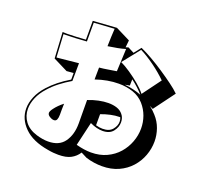

<svg xmlns="http://www.w3.org/2000/svg" viewBox="-149 -974 1298 1237"><g transform="rotate(20 500.0 -355.0)"><path d="M509 29Q489 60 457 77Q425 94 372 94Q356 94 338 92.5Q320 91 299 87Q190 69 133 12.5Q76 -44 76 -117Q76 -156 93.5 -198Q111 -240 147 -280Q201 -340 285 -390V-435L238 -431L138 -481L128 -659Q136 -659 143.5 -658.5Q151 -658 159 -658Q188 -658 220 -660Q252 -662 286 -664V-793L448 -804L548 -754L543 -705L561 -711L603 -689L641 -737Q677 -721 720.5 -696Q764 -671 807.5 -642Q851 -613 888.5 -585.5Q926 -558 949 -535L843 -392L819 -404Q844 -385 865 -361Q896 -327 911 -284.5Q926 -242 926 -198Q926 -149 908.5 -101.5Q891 -54 857 -16Q823 22 773.5 44.5Q724 67 660 67Q635 67 607 63Q579 59 550 50ZM462 -7Q518 8 564 8Q624 8 671 -14Q718 -36 750 -72.5Q782 -109 799 -154.5Q816 -200 816 -247Q816 -290 801.5 -330.5Q787 -371 758 -404Q727 -439 681.5 -454.5Q636 -470 583 -470Q507 -470 426 -442Q426 -462 426.5 -483Q427 -504 427 -524Q458 -527 487 -532Q516 -537 543 -541L550 -696Q528 -689 497 -683Q466 -677 431 -672Q432 -707 433 -738Q434 -769 436 -793L296 -784V-655Q256 -652 218.5 -650Q181 -648 153 -648H138L147 -491Q179 -494 217 -498Q255 -502 296 -506Q296 -475 295.5 -444Q295 -413 295 -384Q254 -360 218 -332Q182 -304 155 -273Q121 -236 104 -195.5Q87 -155 87 -118Q87 -70 115.5 -32Q144 6 200 23Q243 36 280 36Q356 36 391.5 -14Q427 -64 427 -140V-145Q427 -177 426.5 -216.5Q426 -256 426 -301Q461 -315 496.5 -322.5Q532 -330 563 -330Q595 -330 621 -321.5Q647 -313 663 -293Q681 -272 681 -240Q681 -207 658 -177.5Q635 -148 586 -148Q568 -148 546.5 -153Q525 -158 500 -170ZM835 -584Q795 -624 742 -662.5Q689 -701 643 -724L549 -606Q579 -592 616 -567Q653 -542 687 -513.5Q721 -485 742 -458ZM621 -477Q683 -471 737 -450Q701 -491 654 -526L653 -483ZM660 -270Q632 -270 600 -263Q568 -256 536 -244V-168Q560 -161 582 -161Q628 -161 649.5 -187Q671 -213 671 -241Q671 -257 665 -270ZM295 -228Q294 -206 294 -186Q294 -166 294 -152Q294 -131 288.5 -118.5Q283 -106 269 -106Q260 -106 251 -110Q223 -122 223 -139Q223 -151 238 -171Q249 -186 263.5 -200.5Q278 -215 295 -228Z"/></g></svg>

Font: Rampart One
Style: Regular
Weight: 400
Designer: Fontworks Inc.
Foundry: Fontworks Inc.
Version: Version 1.100